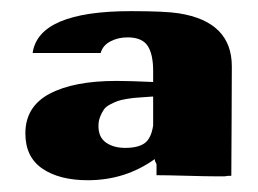

<svg xmlns="http://www.w3.org/2000/svg" viewBox="-20 -749 452 336"><path d="M24.4 -515.6Q24.4 -562.5 66.9 -585Q109.4 -607.4 183.6 -607.4Q207 -607.4 248 -605.5V-625Q248 -654.3 238.3 -668.9Q228.5 -683.6 203.1 -683.6Q186.5 -683.6 173.1 -676.5Q159.7 -669.4 156.2 -656.2H37.1Q47.4 -729.5 209 -729.5Q270 -729.5 293.5 -725.6Q385.7 -710.9 385.7 -632.8Q385.7 -598.6 385.3 -535.4Q384.8 -472.2 384.8 -441.4Q377 -441.4 373 -440.4H359.4Q341.8 -440.4 306.9 -441.4Q272 -442.4 253.9 -442.4V-460.9Q253.9 -462.4 252.4 -464.8Q251 -467.3 251 -468.8V-470.7Q199.2 -433.6 133.8 -433.6Q84 -433.6 54.2 -453.9Q24.4 -474.1 24.4 -515.6ZM152.3 -528.3Q152.3 -508.8 165.5 -499.5Q178.7 -490.2 199.2 -490.2Q221.7 -490.2 233.2 -498.5Q244.6 -506.8 248 -529.3V-580.1Q245.1 -580.1 233.6 -579.1Q222.2 -578.1 217.3 -577.9Q212.4 -577.6 201.9 -575.9Q191.4 -574.2 186 -572.3Q180.7 -570.3 173.1 -566.4Q165.5 -562.5 161.9 -557.4Q158.2 -552.2 155.3 -544.9Q152.3 -537.6 152.3 -528.3Z"/></svg>

Font: Bowlby One SC
Style: Regular
Weight: 400
Width: 1
Version: Version 1.2